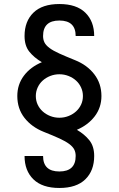

<svg xmlns="http://www.w3.org/2000/svg" viewBox="-20 -827 590 954"><path d="M275 107Q190 107 146 64Q102 21 102 -52H194Q194 25 275 25Q356 25 356 -52Q356 -70 349 -84Q342 -98 324 -111.5Q306 -125 275.5 -139Q245 -153 197 -172Q137 -196 101.5 -241.5Q66 -287 66 -350Q66 -407 98.5 -450.5Q131 -494 188 -518Q149 -541 125.5 -570.5Q102 -600 102 -648Q102 -721 146 -764Q190 -807 275 -807Q360 -807 404 -764Q448 -721 448 -648H356Q356 -725 275 -725Q194 -725 194 -648Q194 -630 201 -616Q208 -602 226 -588.5Q244 -575 275 -561Q306 -547 353 -528Q413 -504 448.5 -458Q484 -412 484 -350Q484 -293 451 -249.5Q418 -206 362 -182Q400 -160 424 -130Q448 -100 448 -52Q448 21 404 64Q360 107 275 107ZM275 -242Q299 -242 320.5 -250.5Q342 -259 358 -273.5Q374 -288 383 -307.5Q392 -327 392 -350Q392 -372 383 -392Q374 -412 358 -426.5Q342 -441 320.5 -449.5Q299 -458 275 -458Q251 -458 229.5 -449.5Q208 -441 192 -426.5Q176 -412 167 -392Q158 -372 158 -350Q158 -327 167 -307.5Q176 -288 192 -273.5Q208 -259 229.5 -250.5Q251 -242 275 -242Z"/></svg>

Font: Golos UI
Style: Regular
Weight: 400
Designer: A.Korolkova, Vitaly Kuzmin
Foundry: ParaType Ltd
Version: Version 2.000